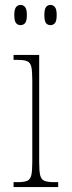

<svg xmlns="http://www.w3.org/2000/svg" viewBox="-20 -759 291 779"><path d="M63 -657Q52 -657 45 -665.5Q38 -674 38 -698Q38 -721 45 -730Q52 -739 63 -739Q75 -739 82 -730Q89 -721 89 -698Q89 -674 82 -665.5Q75 -657 63 -657ZM185 -657Q173 -657 166.5 -665.5Q160 -674 160 -698Q160 -721 166.5 -730Q173 -739 185 -739Q196 -739 203 -730Q210 -721 210 -698Q210 -674 203 -665.5Q196 -657 185 -657ZM35 0V-20H52Q78 -20 90.5 -25.5Q103 -31 107 -48Q111 -65 111 -102V-434Q111 -471 107 -488Q103 -505 90.5 -510.5Q78 -516 52 -516H35V-536H139V-102Q139 -65 143 -48Q147 -31 160 -25.5Q173 -20 199 -20H216V0Z"/></svg>

Font: Noto Serif Condensed Thin
Style: Regular
Weight: 100
Width: 3
Designer: Monotype Design Team
Foundry: Monotype Imaging Inc.
Version: Version 2.013; ttfautohint (v1.8.4.7-5d5b)